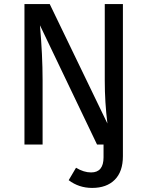

<svg xmlns="http://www.w3.org/2000/svg" viewBox="-20 -709 723 942"><path d="M494 -689H583V57Q583 133 543 173Q503 213 432 213Q367 213 317 175L353 114Q391 137 427 137Q488 137 488 63V0H456L176 -585Q189 -437 189 -316V0H100V-689H224L507 -103Q494 -207 494 -313Z"/></svg>

Font: Fira Sans
Style: Regular
Weight: 400
Designer: Carrois Corporate & Edenspiekermann AG
Foundry: Carrois Corporate GbR & Edenspiekermann AG
Version: Version 4.106;PS 004.106;hotconv 1.0.70;makeotf.lib2.5.58329